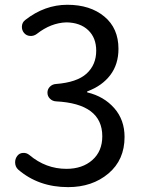

<svg xmlns="http://www.w3.org/2000/svg" viewBox="-20 -767 595 800"><path d="M263.7 12.7Q140.6 12.7 55.7 -60.5Q43 -72.3 43 -90.8Q43 -105.5 51.8 -117.2Q60.5 -128.9 75.7 -129.9Q90.8 -130.9 102.5 -121.1Q170.9 -63.5 256.8 -63.5Q323.2 -63.5 364.7 -100.1Q406.2 -136.7 406.2 -199.2Q406.2 -335 212.9 -344.7Q198.2 -345.7 188 -356Q177.7 -366.2 177.7 -380.9Q177.7 -395.5 188 -405.8Q198.2 -416 212.9 -417Q300.8 -423.8 340.8 -460.4Q380.9 -497.1 380.9 -555.7Q380.9 -609.4 347.7 -641.1Q314.5 -672.9 256.8 -673.8Q192.4 -671.9 133.8 -626Q121.1 -616.2 105.5 -617.2Q89.8 -618.2 80.1 -629.9Q70.3 -641.6 71.3 -657.7Q72.3 -673.8 85 -683.6Q166 -747.1 260.7 -747.1Q355.5 -747.1 414.6 -698.2Q473.6 -649.4 473.6 -563.5Q473.6 -499 439.5 -454.1Q405.3 -409.2 344.7 -386.7Q342.8 -385.7 342.8 -383.8Q342.8 -381.8 344.7 -381.8Q413.1 -365.2 456.1 -316.4Q499 -267.6 499 -196.3Q499 -100.6 431.6 -43.9Q364.3 12.7 263.7 12.7Z"/></svg>

Font: Gen Jyuu GothicX Regular
Style: Regular
Weight: 400
Designer: [Source Han Sans]
Ryoko NISHIZUKA  (kana & ideographs); Paul D. Hunt (Latin, Greek & Cyrillic); Wenlong ZHANG  (bopomofo
Version: Version 1.002.20150607